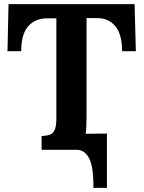

<svg xmlns="http://www.w3.org/2000/svg" viewBox="-20 -720 690 923"><path d="M627 -700 633 -474H567Q567 -555 534 -594.5Q501 -634 444 -633H396V-164Q396 -139 395 -115Q394 -91 392 -77L494 -78V183H429Q430 82 408.5 41Q387 0 348 0H180V-66Q203 -67 218.5 -72Q234 -77 242.5 -95Q251 -113 251 -153V-632H205Q148 -631 115 -593Q82 -555 82 -474H16L21 -700Z"/></svg>

Font: Lora
Style: Bold
Weight: 700
Designer: Olga Karpushina, Alexei Vanyashin (Cyrillic)
Foundry: Cyreal
Version: Version 3.006; ttfautohint (v1.8.4.7-5d5b);gftools[0.9.30]